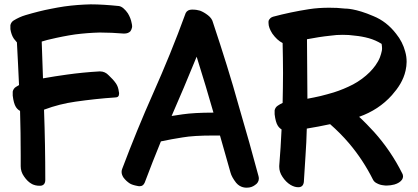

<svg xmlns="http://www.w3.org/2000/svg" viewBox="-20 -863 1941 892"><path d="M91.8 -43C102.5 -27.3 114.3 -15.6 128.9 -7.8C138.7 -2.9 150.4 0 163.1 0H168C182.6 -1 190.4 -10.7 190.4 -27.3C190.4 -135.7 188.5 -243.2 184.6 -351.6V-353.5C234.4 -372.1 282.2 -383.8 330.1 -390.6C391.6 -399.4 453.1 -406.2 514.6 -410.2C527.3 -410.2 533.2 -416 533.2 -427.7C533.2 -430.7 533.2 -433.6 532.2 -436.5C530.3 -453.1 525.4 -465.8 518.6 -475.6C509.8 -488.3 499 -500 485.4 -512.7C473.6 -525.4 460 -531.2 445.3 -531.2H441.4C390.6 -528.3 340.8 -523.4 292 -516.6C255.9 -511.7 218.8 -505.9 179.7 -499C177.7 -556.6 175.8 -613.3 173.8 -669.9C194.3 -675.8 207 -679.7 213.9 -680.7C233.4 -685.5 252.9 -689.5 272.5 -693.4C291 -697.3 310.5 -700.2 329.1 -703.1C367.2 -708 405.3 -710.9 443.4 -711.9C481.4 -711.9 518.6 -710 555.7 -707C563.5 -707 569.3 -708 574.2 -710C579.1 -711.9 583 -714.8 585.9 -717.8C588.9 -722.7 591.8 -727.5 592.8 -733.4C593.8 -736.3 593.8 -738.3 593.8 -741.2C593.8 -746.1 592.8 -750 591.8 -754.9C588.9 -771.5 583 -786.1 574.2 -800.8C568.4 -809.6 561.5 -817.4 553.7 -824.2C546.9 -830.1 539.1 -834 532.2 -835C485.4 -839.8 441.4 -842.8 401.4 -842.8C361.3 -841.8 320.3 -838.9 278.3 -833C257.8 -830.1 238.3 -826.2 217.8 -822.3C198.2 -818.4 178.7 -814.5 160.2 -809.6C139.6 -804.7 120.1 -798.8 99.6 -793C79.1 -787.1 60.5 -778.3 43 -767.6C35.2 -762.7 30.3 -754.9 28.3 -746.1V-737.3V-727.5C31.2 -710 36.1 -696.3 43 -685.5C44.9 -682.6 46.9 -679.7 49.8 -676.8C52.7 -672.9 55.7 -668.9 58.6 -666C62.5 -597.7 65.4 -531.2 68.4 -467.8L53.7 -459C45.9 -454.1 41 -446.3 39.1 -437.5V-428.7V-418.9C42 -394.5 46.9 -377 53.7 -366.2C55.7 -363.3 57.6 -360.4 60.5 -357.4C63.5 -354.5 67.4 -350.6 73.2 -347.7C75.2 -279.3 76.2 -210.9 76.2 -142.6V-90.8C76.2 -74.2 81.1 -57.6 91.8 -43Z M553.7 -38.1C562.5 -26.4 572.3 -17.6 583 -10.7C590.8 -5.9 602.5 -2 619.1 1C622.1 2 625 2 627.9 2H629.9C640.6 2 647.5 -3.9 652.3 -14.6C676.8 -79.1 701.2 -142.6 727.5 -206.1C760.7 -212.9 793.9 -219.7 828.1 -224.6C862.3 -230.5 909.2 -233.4 968.8 -233.4H1002C1020.5 -169.9 1036.1 -112.3 1050.8 -61.5C1054.7 -46.9 1063.5 -31.2 1077.1 -13.7C1097.7 10.7 1123 8.8 1127.9 8.8C1141.6 8.8 1153.3 4.9 1164.1 -2.9C1176.8 -10.7 1182.6 -21.5 1182.6 -34.2C1182.6 -38.1 1181.6 -42 1180.7 -45.9C1154.3 -144.5 1124 -252.9 1088.9 -372.1C1055.7 -492.2 1015.6 -620.1 969.7 -757.8C966.8 -770.5 959 -782.2 946.3 -792C933.6 -801.8 921.9 -808.6 909.2 -813.5C899.4 -816.4 887.7 -818.4 873 -818.4H872.1C858.4 -818.4 848.6 -813.5 842.8 -802.7C794.9 -670.9 744.1 -547.9 692.4 -431.6C640.6 -315.4 592.8 -198.2 547.9 -79.1C545.9 -74.2 544.9 -69.3 544.9 -64.5C544.9 -55.7 547.9 -46.9 553.7 -38.1ZM777.3 -324.2C814.5 -409.2 853.5 -501 893.6 -599.6C923.8 -502.9 950.2 -416 971.7 -339.8C911.1 -339.8 863.3 -336.9 829.1 -332C812.5 -329.1 794.9 -327.1 777.3 -324.2Z M1292 -42C1302.7 -25.4 1315.4 -12.7 1330.1 -3.9C1341.8 2.9 1353.5 6.8 1365.2 6.8H1368.2C1381.8 5.9 1389.6 -2 1391.6 -17.6C1394.5 -57.6 1396.5 -98.6 1399.4 -140.6C1402.3 -181.6 1404.3 -223.6 1405.3 -265.6C1441.4 -271.5 1477.5 -278.3 1513.7 -286.1C1544.9 -258.8 1574.2 -229.5 1601.6 -197.3C1645.5 -145.5 1682.6 -88.9 1712.9 -28.3C1716.8 -20.5 1723.6 -14.6 1732.4 -10.7C1741.2 -5.9 1752 -2.9 1762.7 -2C1767.6 -1 1772.5 -1 1777.3 -1C1789.1 -1 1800.8 -2.9 1812.5 -5.9C1829.1 -10.7 1840.8 -18.6 1847.7 -28.3C1850.6 -32.2 1851.6 -37.1 1852.5 -42C1852.5 -46.9 1851.6 -52.7 1848.6 -57.6C1813.5 -127.9 1769.5 -192.4 1717.8 -250C1695.3 -274.4 1672.9 -297.9 1648.4 -320.3C1709 -341.8 1759.8 -375 1800.8 -420.9C1815.4 -437.5 1829.1 -455.1 1839.8 -473.6C1850.6 -492.2 1859.4 -512.7 1864.3 -535.2C1867.2 -548.8 1869.1 -562.5 1869.1 -575.2C1869.1 -591.8 1867.2 -607.4 1862.3 -624C1854.5 -653.3 1840.8 -680.7 1820.3 -706.1C1791 -744.1 1755.9 -771.5 1714.8 -788.1C1631.8 -824.2 1585.9 -823.2 1582 -823.2C1557.6 -826.2 1534.2 -827.1 1509.8 -827.1C1477.5 -827.1 1446.3 -825.2 1415 -820.3C1358.4 -811.5 1302.7 -799.8 1248 -785.2C1242.2 -783.2 1237.3 -780.3 1234.4 -776.4C1229.5 -771.5 1227.5 -766.6 1227.5 -762.7V-755.9C1227.5 -741.2 1233.4 -725.6 1245.1 -707C1259.8 -686.5 1275.4 -671.9 1293 -663.1C1293.9 -617.2 1294.9 -570.3 1294.9 -523.4C1294.9 -477.5 1293.9 -430.7 1293 -384.8C1285.2 -380.9 1277.3 -377 1270.5 -372.1C1262.7 -367.2 1257.8 -359.4 1255.9 -350.6V-341.8V-332C1258.8 -307.6 1263.7 -290 1270.5 -279.3C1272.5 -276.4 1274.4 -273.4 1277.3 -270.5C1280.3 -267.6 1283.2 -264.6 1288.1 -261.7C1285.2 -205.1 1282.2 -148.4 1277.3 -92.8V-87.9C1277.3 -72.3 1282.2 -56.6 1292 -42ZM1408.2 -404.3 1406.2 -680.7C1441.4 -687.5 1477.5 -693.4 1515.6 -697.3C1534.2 -700.2 1553.7 -701.2 1572.3 -701.2C1590.8 -701.2 1610.4 -700.2 1628.9 -697.3C1650.4 -695.3 1671.9 -691.4 1693.4 -685.5C1713.9 -679.7 1734.4 -670.9 1752.9 -659.2C1753.9 -652.3 1754.9 -646.5 1754.9 -639.6C1754.9 -635.7 1754.9 -631.8 1753.9 -627C1752 -617.2 1749 -607.4 1745.1 -596.7C1740.2 -584 1733.4 -572.3 1724.6 -559.6C1716.8 -548.8 1708 -538.1 1698.2 -528.3C1675.8 -505.9 1649.4 -486.3 1620.1 -470.7C1591.8 -456.1 1561.5 -443.4 1530.3 -433.6C1509.8 -427.7 1490.2 -421.9 1469.7 -417C1449.2 -412.1 1428.7 -408.2 1408.2 -404.3Z"/></svg>

Font: ChillSide Comic
Style: Regular
Weight: 400
Designer: Koroletov, Abay Emes
Version: Version 1.000